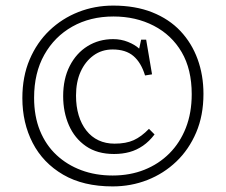

<svg xmlns="http://www.w3.org/2000/svg" viewBox="-20 -655 808 687"><path d="M383 12Q278 12 206 -30Q134 -72 97 -143.5Q60 -215 60 -304Q60 -381 86 -442Q112 -503 157 -546Q202 -589 260.5 -612Q319 -635 385 -635Q464 -635 524.5 -611Q585 -587 625.5 -544Q666 -501 687 -443.5Q708 -386 708 -319Q708 -242 682 -181Q656 -120 611 -77Q566 -34 507.5 -11Q449 12 383 12ZM383 -27Q445 -27 496.5 -47.5Q548 -68 586 -106Q624 -144 645 -197.5Q666 -251 666 -318Q666 -407 630 -468.5Q594 -530 530 -563Q466 -596 386 -596Q303 -596 239 -560Q175 -524 138.5 -459Q102 -394 102 -305Q102 -239 123 -187.5Q144 -136 182 -100.5Q220 -65 271 -46Q322 -27 383 -27ZM388 -104Q328 -104 287.5 -132Q247 -160 226.5 -207Q206 -254 206 -311Q206 -373 229.5 -419Q253 -465 293.5 -490Q334 -515 385 -515Q413 -515 438 -505Q463 -495 478 -481L485 -513H503L524 -389L499 -385Q485 -431 457.5 -454.5Q430 -478 383 -478Q344 -478 314.5 -456.5Q285 -435 268.5 -398.5Q252 -362 252 -313Q252 -274 261.5 -242.5Q271 -211 289 -188Q307 -165 332.5 -153Q358 -141 390 -141Q431 -141 458.5 -153.5Q486 -166 513 -194L533 -174Q514 -149 491.5 -133.5Q469 -118 443.5 -111Q418 -104 388 -104Z"/></svg>

Font: Literata ExtraLight
Style: Regular
Weight: 250
Designer: Latin by Veronika Burian and Jose Scaglione. Greek by Irene Vlachou. Cyrillic by Vera Evstafieva.
Foundry: TypeTogether
Version: Version 3.103;gftools[0.9.29]